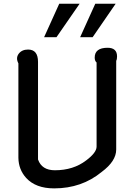

<svg xmlns="http://www.w3.org/2000/svg" viewBox="-20 -1021 725 1049"><path d="M275.4 8.2Q175.4 8.2 123.1 -48.7Q81.5 -94.4 80.5 -159V-674.9Q65.1 -704.1 82.1 -727.2Q99.5 -750.3 133.3 -750.3Q187.7 -750.3 187.7 -683.1V-149.7Q208.2 -90.8 280 -90.8Q380.5 -90.8 450.8 -144.6Q507.7 -187.2 507.7 -220V-679.5Q497.4 -688.2 497.4 -706.2Q497.4 -760 567.7 -760Q619.5 -760 619.5 -712.8Q619.5 -696.9 614.9 -688.7V-204.1Q614.9 -140.5 535.4 -81.5Q426.2 8.2 276.4 8.2ZM611.8 -1000.5 486.2 -817.9H417.9L500.5 -1000.5ZM414.9 -1000.5 288.7 -817.9H221L303.6 -1000.5Z"/></svg>

Font: Myanmar Handwriting
Style: Regular
Weight: 400
Designer: Khon Soe Zaw Thu
Foundry: PaOh Unicode khonsoezawthu@gmail.com and @hotmail.com
Version: Version 1.30 November 9, 2016